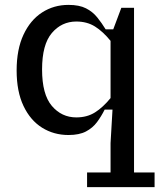

<svg xmlns="http://www.w3.org/2000/svg" viewBox="-20 -540 684 785"><path d="M152 -256Q152 -154 192 -107Q232 -60 292 -60Q336 -60 368.5 -80.5Q401 -101 432 -139V-373Q401 -411 368.5 -431.5Q336 -452 292 -452Q232 -452 192 -405Q152 -358 152 -256ZM260 12Q200 12 152 -18Q104 -48 76 -107Q48 -166 48 -252Q48 -338 76 -398Q104 -458 152 -489Q200 -520 260 -520Q304 -520 331.5 -506Q359 -492 377.5 -469Q396 -446 412 -420H443L476 -508H528V165H612V225H336V165H432V45L440 -92H408Q394 -64 376.5 -40.5Q359 -17 331.5 -2.5Q304 12 260 12Z"/></svg>

Font: Source Serif 4 Caption
Style: Regular
Weight: 400
Designer: Frank Grießhammer
Foundry: Adobe Systems Incorporated
Version: Version 4.004;hotconv 1.0.117;makeotfexe 2.5.65602